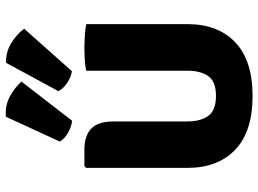

<svg xmlns="http://www.w3.org/2000/svg" viewBox="-133 -731 879 653"><g transform="rotate(-90 306.5 -404.5)"><path d="M551 -206.5Q551 -103 489.2 -44Q427.5 15 306.5 15Q185.5 15 123.8 -44Q62 -103 62 -206.5V-551L68 -557H125Q170.5 -557 195.2 -534Q220 -511 220 -456.5V-207Q220 -161.5 239 -135.5Q258 -109.5 306.5 -109.5Q355.5 -109.5 374 -135.5Q392.5 -161.5 392.5 -207V-551Q412.5 -555 433.5 -556Q454.5 -557 470 -557Q484 -557 508 -555.8Q532 -554.5 551 -550.5ZM236 -824Q273.5 -827 303.8 -811Q334 -795 355.5 -771L222.5 -599Q204.5 -600 183 -611.8Q161.5 -623.5 151.5 -640.5ZM419.5 -823.5Q457 -824 486.5 -805.8Q516 -787.5 535.5 -762L391 -599.5Q373.5 -601.5 352.8 -614.5Q332 -627.5 323 -645.5Z"/></g></svg>

Font: Signika SC
Style: Bold
Weight: 700
Designer: Anna Giedryś
Foundry: Anna Giedryś
Version: Version 2.000; ttfautohint (v1.8.3) -l 8 -r 50 -G 200 -x 9 -